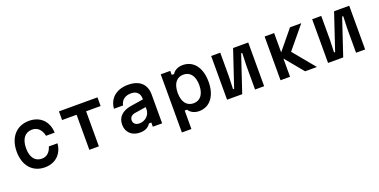

<svg xmlns="http://www.w3.org/2000/svg" viewBox="-19 -1463 4938 2501"><g transform="rotate(-20 2450.0 -212.0)"><path d="M365 17C509 17 611 -76 623 -222H503C482 -147 433 -103 365 -103C271 -103 216 -175 216 -300C216 -428 273 -503 371 -503C446 -503 499 -452 516 -365H636C630 -523 528 -624 373 -624C198 -624 86 -498 86 -300C86 -106 195 17 365 17Z M984 0H1116V-486H1317V-606H783V-486H984Z M1468 -393H1594C1609 -465 1662 -506 1744 -506C1820 -506 1864 -463 1864 -390V-379L1687 -351C1565 -331 1497 -264 1497 -161C1497 -56 1570 15 1682 15C1754 15 1802 -10 1831 -58H1864V0H1993V-399C1993 -543 1904 -624 1746 -624C1585 -624 1479 -536 1468 -393ZM1633 -170C1633 -212 1659 -240 1709 -248L1864 -272V-240C1864 -162 1798 -100 1716 -100C1666 -100 1633 -128 1633 -170Z M2194 200H2326V-56H2359C2384 -12 2440 16 2502 16C2652 16 2747 -107 2747 -303C2747 -499 2652 -622 2502 -622C2440 -622 2384 -595 2359 -550H2326V-606H2194ZM2319 -303C2319 -429 2374 -502 2469 -502C2563 -502 2618 -429 2618 -303C2618 -178 2563 -105 2469 -105C2374 -105 2319 -178 2319 -303Z M2893 0H3103L3272 -505H3287L3281 -330V0H3407V-606H3197L3028 -102H3013L3019 -276V-606H2893Z M3975 0H4139L3890 -301L4142 -606H3986L3766 -338V-606H3634V0H3766V-253Z M4293 0H4503L4672 -505H4687L4681 -330V0H4807V-606H4597L4428 -102H4413L4419 -276V-606H4293Z"/></g></svg>

Font: Martian Mono Std Md
Style: Regular
Weight: 500
Monospace: yes
Designer: Roman Shamin
Foundry: Evil Martians
Version: Version 1.000